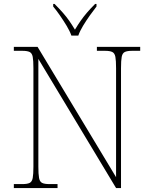

<svg xmlns="http://www.w3.org/2000/svg" viewBox="-20 -951 771 971"><path d="M50 0V-20H93Q118 -20 130 -26Q142 -32 145.5 -51Q149 -70 149 -108V-606Q149 -645 145.5 -663.5Q142 -682 130 -688Q118 -694 93 -694H50V-714H170L567 -55V-606Q567 -645 563.5 -663.5Q560 -682 548 -688Q536 -694 511 -694H470V-714H689V-694H648Q623 -694 611 -688Q599 -682 595.5 -663.5Q592 -645 592 -606V0H567L174 -653V-108Q174 -70 177.5 -51Q181 -32 193 -26Q205 -20 230 -20H271V0ZM341 -771Q333 -794 317 -820.5Q301 -847 283 -873Q265 -899 249 -918V-931H256Q281 -906 298.5 -886Q316 -866 330 -846Q344 -826 359 -801Q374 -826 388 -846Q402 -866 419 -886Q436 -906 461 -931H468V-918Q453 -899 434.5 -873Q416 -847 400 -820.5Q384 -794 376 -771Z"/></svg>

Font: Noto Serif Armenian Thin
Style: Regular
Weight: 250
Version: Version 2.007